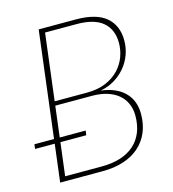

<svg xmlns="http://www.w3.org/2000/svg" viewBox="-106 -791 793 879"><g transform="rotate(-15 291.0 -351.5)"><path d="M274 -22Q323.5 -22 362.2 -34.2Q401 -46.5 427.8 -70Q454.5 -93.5 468.8 -128Q483 -162.5 483 -207.5Q483 -239 471.5 -264.8Q460 -290.5 438.5 -308.5Q417 -326.5 385.8 -336.2Q354.5 -346 315 -346H140.5L122.5 -200H245.5L242.5 -178.5H120L100.5 -22ZM143 -366H295.5Q348 -366 386 -382.2Q424 -398.5 448.5 -424.8Q473 -451 484.8 -483.2Q496.5 -515.5 496.5 -548Q496.5 -611.5 456 -646.5Q415.5 -681.5 331.5 -681.5H182ZM333.5 -703Q430 -703 476.5 -663.5Q523 -624 523 -553Q523 -517.5 511 -485.2Q499 -453 477.2 -427.2Q455.5 -401.5 425.5 -383.5Q395.5 -365.5 359.5 -359Q431.5 -350 470.8 -311Q510 -272 510 -208.5Q510 -159.5 493.5 -121Q477 -82.5 446.2 -55.5Q415.5 -28.5 371.5 -14.2Q327.5 0 272 0H71L93 -178.5H0L2.5 -200H95.5L157.5 -703Z"/></g></svg>

Font: Lato ExtraLight
Style: Italic
Weight: 275
Italic angle: -7°
Designer: Lukasz Dziedzic with Adam Twardoch and Botio Nikoltchev
Foundry: tyPoland Lukasz Dziedzic
Version: Version 2.015; 2015-08-06; http://www.latofonts.com/